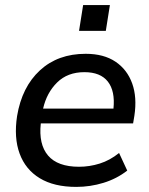

<svg xmlns="http://www.w3.org/2000/svg" viewBox="-20 -724 586 753"><path d="M279 9Q192 9 136 -25Q80 -59 57 -121.5Q34 -184 47 -269Q66 -383 136.5 -448Q207 -513 316 -513Q387 -513 433 -482Q479 -451 498.5 -396.5Q518 -342 507 -270L502 -240H140Q131 -158 168.5 -114Q206 -70 290 -70Q331 -70 371 -82.5Q411 -95 447 -124L479 -55Q438 -23 386 -7Q334 9 279 9ZM311 -441Q245 -441 204 -400.5Q163 -360 149 -298H425Q432 -367 403 -404Q374 -441 311 -441ZM290 -603 306 -704H411L395 -603Z"/></svg>

Font: Mulish SemiBold
Style: Italic
Weight: 600
Italic angle: -9°
Designer: Vernon Adams
Foundry: Vernon Adams
Version: Version 3.603; ttfautohint (v1.8.3)